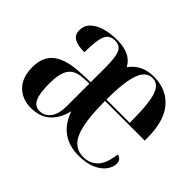

<svg xmlns="http://www.w3.org/2000/svg" viewBox="-116 -758 979 979"><g transform="rotate(45 374.0 -268.5)"><path d="M181 10Q119 10 79.5 -29.5Q40 -69 40 -144Q40 -219 88 -255.5Q136 -292 234 -296L305 -299V-407Q305 -477 292.5 -507Q280 -537 242 -537Q202 -537 188 -502.5Q174 -468 174 -384Q125 -384 100.5 -398.5Q76 -413 76 -445Q76 -479 99 -501.5Q122 -524 161 -535.5Q200 -547 249 -547Q294 -547 327.5 -532.5Q361 -518 381 -483Q426 -547 513 -547Q604 -547 657 -485.5Q710 -424 710 -303V-283H424Q424 -178 437.5 -116.5Q451 -55 478.5 -28.5Q506 -2 548 -2Q593 -2 623.5 -32Q654 -62 663 -136Q693 -129 693 -99Q693 -74 675 -49Q657 -24 620 -7Q583 10 525 10Q455 10 408.5 -24.5Q362 -59 340 -124Q324 -60 285 -25Q246 10 181 10ZM592 -293Q592 -384 584.5 -437.5Q577 -491 559.5 -514Q542 -537 513 -537Q484 -537 464.5 -514.5Q445 -492 434.5 -438.5Q424 -385 424 -293ZM224 -10Q260 -10 283 -40.5Q306 -71 305 -136V-289L263 -287Q206 -284 183 -251Q160 -218 160 -146Q160 -72 175.5 -41Q191 -10 224 -10Z"/></g></svg>

Font: Noto Serif Display Condensed SemiBold
Style: Regular
Weight: 600
Width: 3
Designer: Monotype Design Team
Foundry: Monotype Imaging Inc.
Version: Version 2.009